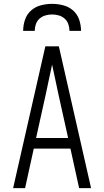

<svg xmlns="http://www.w3.org/2000/svg" viewBox="-20 -975 540 995"><path d="M48 0 215 -735H285L452 0H390L345 -205H155L110 0ZM333 -260 282 -490Q274 -528 266 -565.5Q258 -603 250 -640Q242 -603 234 -565.5Q226 -528 218 -490L167 -260ZM100 -815Q100 -844 109.5 -872.5Q119 -901 141 -920.5Q163 -940 192 -947.5Q221 -955 250 -955Q279 -955 308 -947.5Q337 -940 359 -920.5Q381 -901 390.5 -872.5Q400 -844 400 -815H340Q340 -833 334 -850Q328 -867 315 -878.5Q302 -890 285 -895Q268 -900 250 -900Q232 -900 215 -895Q198 -890 185 -878.5Q172 -867 166 -850Q160 -833 160 -815Z"/></svg>

Font: Iosevka SS18 Light
Style: Regular
Weight: 300
Monospace: yes
Designer: Belleve Invis
Foundry: Belleve Invis
Version: Version 25.1.1; ttfautohint (v1.8.4)